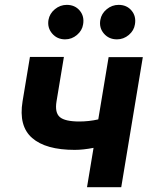

<svg xmlns="http://www.w3.org/2000/svg" viewBox="-20 -785 631 805"><path d="M578.8 -545.5 488.3 0H344.8L372.2 -165.1Q328.8 -156.6 293.3 -156.6Q171.9 -156.6 114.7 -206.5Q57.5 -256.4 74.6 -360.1L105.5 -546.2H247.9L217 -360.1Q209.2 -312.9 230.8 -294.2Q252.5 -275.6 312.9 -275.6Q352.3 -275.6 392 -284.4L435.4 -545.5ZM470.5 -620Q436.4 -620 415.7 -644.2Q394.9 -668.3 400.6 -701.3Q405.2 -728 427.4 -746.3Q449.6 -764.6 477.3 -764.6Q511.4 -764.6 531.4 -740.8Q551.5 -717 545.8 -683.2Q541.9 -657 520.1 -638.5Q498.2 -620 470.5 -620ZM253.2 -620Q219.5 -620 198.7 -644.4Q177.9 -668.7 183.2 -701.3Q187.9 -728 210 -746.3Q232.2 -764.6 259.9 -764.6Q294 -764.6 314.1 -740.8Q334.2 -717 328.5 -683.2Q324.6 -657 302.7 -638.5Q280.9 -620 253.2 -620Z"/></svg>

Font: Karasuma Gothic
Style: Bold Italic
Weight: 700
Italic angle: 9.39998°
Designer: Rasmus Andersson / Ryoko Nishizuka
Foundry: Genbu
Version: Version 1.00